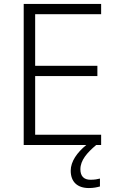

<svg xmlns="http://www.w3.org/2000/svg" viewBox="-20 -827 593 972"><path d="M387 30C387 -16 421 -54 467 -93H492V-145H158V-442H473V-494H158V-755H492V-807H100V-93H417C370 -55 338 -9 338 37C338 94 372 125 430 125C454 125 471 121 486 117V77C475 80 459 83 438 83C405 83 387 65 387 30Z"/></svg>

Font: Noto Sans Telugu UI Light
Style: Regular
Weight: 300
Designer: Jelle Bosma - Monotype Design Team
Foundry: Monotype Imaging Inc.
Version: Version 2.005